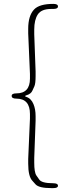

<svg xmlns="http://www.w3.org/2000/svg" viewBox="-20 -800 339 987"><path d="M244 167Q181 167 163 148Q155 139 147 130Q125 108 125 41Q125 29 125 17L134 -190Q134 -202 134 -214Q134 -293 64 -293Q40 -293 40 -307Q40 -320 64 -320Q134 -320 134 -396Q134 -408 134 -420L125 -628Q125 -640 125 -652Q125 -719 155 -751Q182 -780 254 -780Q278 -780 278 -767Q278 -754 254 -754H243Q193 -754 174.5 -726Q156 -698 156 -648Q156 -636 156 -624L163 -433Q163 -421 163 -409Q163 -371 157 -357Q152 -346 147 -335Q140 -317 115 -310Q109 -308 109 -306Q109 -304 115 -302Q140 -294 152 -265Q163 -239 163 -203Q163 -191 163 -179L156 12Q156 24 156 36Q156 86 167 102Q174 112 181 122Q193 142 254 142Q278 142 278 155Q278 167 254 167Z"/></svg>

Font: Resource Han Rounded KR ExtraLight
Style: Regular
Weight: 250
Designer: Cyano Hao (round all glyphs); Ryoko NISHIZUKA 西塚涼子 (kana, bopomofo & ideographs); Paul D. Hunt (Latin, Greek & Cyrillic)
Foundry: Cyano Hao
Version: 0.990